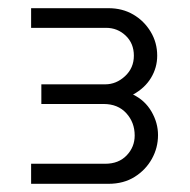

<svg xmlns="http://www.w3.org/2000/svg" viewBox="-20 -720 465 469"><path d="M56 -271V-320H237Q270 -320 289.5 -340.5Q309 -361 309 -389Q309 -421 288.5 -443.5Q268 -466 233 -466H81V-514H237Q264 -514 285.5 -534Q307 -554 307 -584Q307 -614 287 -633Q267 -652 239 -652H56V-700H245Q279 -700 305.5 -684.5Q332 -669 348 -642.5Q364 -616 364 -584Q364 -555 349 -530Q334 -505 305 -489Q334 -475 350 -447.5Q366 -420 366 -390Q366 -359 351 -332Q336 -305 309 -288Q282 -271 245 -271Z"/></svg>

Font: MuseoModerno SemiBold Light
Style: Regular
Weight: 300
Version: Version 1.001